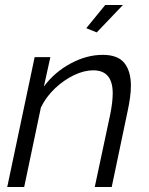

<svg xmlns="http://www.w3.org/2000/svg" viewBox="-20 -750 599 770"><path d="M119 -521H182L156 -403Q198 -460 262.5 -495Q327 -530 392 -530Q453 -530 479 -497Q505 -464 505 -406Q505 -384 501.5 -358.5Q498 -333 492 -305L428 0H360L422 -291Q432 -340 432 -376Q432 -468 354 -468Q317 -468 276.5 -448.5Q236 -429 200.5 -395.5Q165 -362 144 -319L77 0H9ZM368 -620 326 -637 402 -730H473Z"/></svg>

Font: Raleway
Style: Italic
Weight: 400
Italic angle: -12°
Designer: Matt McInerney, Pablo Impallari, Rodrigo Fuenzalida
Foundry: Matt McInerney, Pablo Impallari, Rodrigo Fuenzalida
Version: Version 4.026